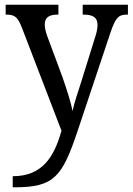

<svg xmlns="http://www.w3.org/2000/svg" viewBox="-20 -556 563 815"><path d="M34 192V239H43C209 239 244 195 309 1L449 -418C471 -483 484 -494 520 -494H523V-536H331V-494H334C374 -494 394 -482 394 -451C394 -437 391 -420 385 -402L324 -206C310 -163 296 -122 288 -85C282 -118 263 -178 244 -232L180 -404C173 -424 170 -439 170 -452C170 -480 186 -494 225 -494H228V-536H4V-494H7C43 -494 55 -483 72 -441L241 -1C209 113 158 192 34 192Z"/></svg>

Font: Noto Serif Lao SemiCondensed
Style: Regular
Weight: 400
Width: 4
Designer: Monotype Design Team
Foundry: Monotype Imaging Inc.
Version: Version 2.003